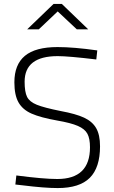

<svg xmlns="http://www.w3.org/2000/svg" viewBox="-20 -947 581 975"><path d="M53 0ZM94 -6 58 -10 63 -56Q201 -38 271 -38Q437 -38 437 -199Q437 -243 424 -267.5Q411 -292 375.5 -307.5Q340 -323 270 -335Q186 -350 140.5 -370Q95 -390 74 -427Q53 -464 53 -529Q53 -619 106.5 -663.5Q160 -708 272 -708Q354 -708 474 -691L469 -645Q327 -662 273 -662Q105 -662 105 -532Q105 -480 117.5 -455Q130 -430 167 -415Q204 -400 289 -383Q365 -369 407 -349.5Q449 -330 468.5 -296Q488 -262 488 -204Q488 -96 436 -44Q384 8 273 8Q206 8 94 -6ZM252 -927H294L428 -798H370L273 -889L177 -798H118Z"/></svg>

Font: Cairo Light
Style: Regular
Weight: 300
Designer: Mohamed Gaber, the designers of Titillium
Foundry: Kief Type Foundry
Version: Version 2.009; ttfautohint (v1.5.33-1714) -l 8 -r 50 -G 200 